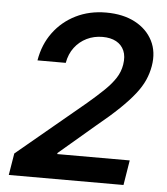

<svg xmlns="http://www.w3.org/2000/svg" viewBox="-53 -785 722 832"><g transform="rotate(5 308.5 -369.0)"><path d="M16.1 0 31.7 -94.7 326.7 -340.3Q368.7 -376 398.4 -404.8Q428.2 -433.6 445.8 -460.9Q463.4 -488.3 468.3 -519.5Q474.1 -555.2 463.4 -580.1Q452.6 -605 428.5 -618.2Q404.3 -631.3 369.1 -631.3Q332 -631.3 300.5 -616Q269 -600.6 247.8 -572.5Q226.6 -544.4 219.7 -505.4H96.7Q108.4 -575.7 147 -627.7Q185.5 -679.7 244.1 -708.7Q302.7 -737.8 375.5 -737.8Q449.2 -737.8 501.5 -710.2Q553.7 -682.6 578.4 -634.3Q603 -585.9 592.3 -523.9Q586.9 -492.2 573.7 -462.4Q560.5 -432.6 535.6 -400.9Q510.7 -369.1 471.2 -331.1Q431.6 -293 373.5 -245.6L218.3 -113.3L217.3 -108.4H532.7L515.1 0Z"/></g></svg>

Font: Inter 17pt SemiBold
Style: Italic
Weight: 600
Italic angle: -9.3988°
Version: Version 4.001;git-66647c0bb